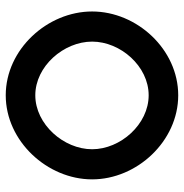

<svg xmlns="http://www.w3.org/2000/svg" viewBox="-6 -624 641 669"><g transform="rotate(90 314.5 -289.5)"><path d="M20 -290C20 -134 152 11 312 11C472 11 605 -134 605 -290C605 -446 472 -590 312 -590C152 -590 20 -446 20 -290ZM125 -290C125 -389 211 -487 312 -487C413 -487 500 -389 500 -290C500 -191 413 -92 312 -92C211 -92 125 -191 125 -290Z"/></g></svg>

Font: Charger Sport
Style: Bd
Weight: 700
Designer: Jasper
Foundry: Cannot Into Space Fonts
Version: Version 1.1